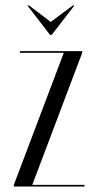

<svg xmlns="http://www.w3.org/2000/svg" viewBox="-20 -682 353 702"><path d="M288.9 0V-6H98L280.6 -489V-495H52.8V-489H213.2L30.6 -6V0ZM80 -662.1 163 -554.4H169L252.2 -662.1H246.2L165.6 -601.8L86 -662.1Z"/></svg>

Font: Moniqa Black
Style: Regular
Weight: 900
Designer: Rajesh Rajput
Foundry: Rajesh Rajput
Version: Version 1.000